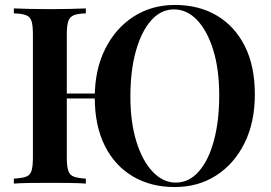

<svg xmlns="http://www.w3.org/2000/svg" viewBox="-20 -742 1097 776"><path d="M687 -722Q784 -722 856.5 -679Q929 -636 969.5 -555.5Q1010 -475 1010 -360Q1010 -248 968.5 -164Q927 -80 854 -33Q781 14 686 14Q590 14 517 -29Q444 -72 403.5 -153Q363 -234 363 -348Q363 -460 405 -544Q447 -628 520 -675Q593 -722 687 -722ZM431 -364V-344H189V-364ZM683 -704Q630 -704 590.5 -659Q551 -614 529 -535Q507 -456 507 -352Q507 -246 532 -167.5Q557 -89 598.5 -46.5Q640 -4 690 -4Q744 -4 783.5 -49Q823 -94 844.5 -173.5Q866 -253 866 -356Q866 -463 841.5 -541Q817 -619 776 -661.5Q735 -704 683 -704ZM327 -708V-688Q295 -687 278.5 -680.5Q262 -674 256 -656.5Q250 -639 250 -602V-106Q250 -70 256 -52Q262 -34 278.5 -28Q295 -22 327 -20V0Q302 -2 263 -2.5Q224 -3 184 -3Q139 -3 100 -2.5Q61 -2 36 0V-20Q69 -22 85.5 -28Q102 -34 107.5 -52Q113 -70 113 -106V-602Q113 -639 107.5 -656.5Q102 -674 85.5 -680.5Q69 -687 36 -688V-708Q61 -707 100 -706Q139 -705 184 -705Q224 -705 263 -706Q302 -707 327 -708Z"/></svg>

Font: Playfair Display SemiBold
Style: Regular
Weight: 600
Designer: Claus Eggers Sørensen
Foundry: Claus Eggers Sørensen
Version: Version 1.203